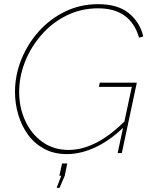

<svg xmlns="http://www.w3.org/2000/svg" viewBox="-20 -735 728 922"><path d="M301 5Q240 5 193 -20Q146 -45 115 -87.5Q84 -130 68 -183.5Q52 -237 52 -293Q52 -374 82.5 -449.5Q113 -525 167 -585Q221 -645 293.5 -680Q366 -715 451 -715Q546 -715 599 -671.5Q652 -628 668 -560L648 -554Q627 -625 578 -660Q529 -695 451 -695Q369 -695 299.5 -660.5Q230 -626 179 -567.5Q128 -509 100 -438Q72 -367 72 -293Q72 -219 101 -155.5Q130 -92 183.5 -53.5Q237 -15 310 -15Q376 -15 446 -51.5Q516 -88 592 -166L586 -136Q517 -66 444 -30.5Q371 5 301 5ZM613 -318H455L459 -338H637L565 0H545ZM252 167 274 109H265L278 50H303L291 109L266 167Z"/></svg>

Font: Raleway Thin Thin
Style: Italic
Weight: 250
Italic angle: -12°
Version: Version 4.026